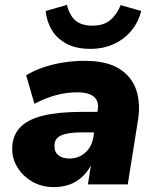

<svg xmlns="http://www.w3.org/2000/svg" viewBox="-20 -755 643 786"><path d="M201 11Q151 11 112 -11.5Q73 -34 51 -70.5Q29 -107 30 -149Q31 -200 62 -233Q93 -266 156 -281.5Q219 -297 315 -297H392L378 -213H315Q276 -213 251.5 -207.5Q227 -202 215 -190.5Q203 -179 203 -158Q202 -134 218.5 -120Q235 -106 264 -106Q290 -106 310.5 -117Q331 -128 344.5 -147.5Q358 -167 362 -193L380 -305Q386 -340 365 -358.5Q344 -377 296 -377Q253 -377 209.5 -365.5Q166 -354 121 -330L87 -447Q117 -465 155.5 -478.5Q194 -492 238 -499Q282 -506 326 -506Q416 -506 467.5 -474Q519 -442 537.5 -387.5Q556 -333 545 -264L503 0H340L355 -96H361Q345 -59 320.5 -35Q296 -11 266 0Q236 11 201 11ZM350 -555Q291 -555 251.5 -576.5Q212 -598 191.5 -633Q171 -668 167 -710L254 -735Q265 -691 289.5 -670.5Q314 -650 359 -650Q404 -650 431 -672.5Q458 -695 474 -734L558 -710Q546 -663 517 -628.5Q488 -594 445.5 -574.5Q403 -555 350 -555Z"/></svg>

Font: Nunito Sans 11pt Black
Style: Italic
Weight: 900
Italic angle: -9°
Version: Version 3.101;gftools[0.9.27]